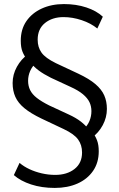

<svg xmlns="http://www.w3.org/2000/svg" viewBox="-20 -734 585 943"><path d="M249 189Q185 189 133 172Q81 155 48 126L76 66Q97 84 125 97Q153 110 185.5 117.5Q218 125 251 125Q309 125 346 96Q383 67 383 15Q383 -22 363.5 -49Q344 -76 293 -100L183 -152Q131 -177 100 -202.5Q69 -228 55.5 -258Q42 -288 42 -326Q42 -368 63 -406Q84 -444 118 -468L111 -445Q99 -459 90.5 -480Q82 -501 82 -534Q82 -590 109.5 -630Q137 -670 185 -692Q233 -714 294 -714Q354 -714 404 -697.5Q454 -681 485 -652L458 -594Q426 -620 381 -635Q336 -650 292 -650Q237 -650 201 -621Q165 -592 165 -539Q165 -502 184 -475.5Q203 -449 254 -424L365 -372Q418 -347 448.5 -321Q479 -295 492 -265.5Q505 -236 505 -199Q505 -157 484.5 -119Q464 -81 430 -57L437 -80Q448 -67 456.5 -45Q465 -23 465 9Q465 65 437 105.5Q409 146 360.5 167.5Q312 189 249 189ZM118 -337Q118 -312 128 -291.5Q138 -271 161 -253Q184 -235 222 -216L317 -172Q354 -155 377.5 -136.5Q401 -118 414 -100L390 -99Q410 -117 419.5 -140Q429 -163 429 -188Q429 -212 419.5 -232Q410 -252 387.5 -271Q365 -290 325 -308L230 -352Q194 -370 170 -388Q146 -406 133 -424L157 -425Q138 -408 128 -385Q118 -362 118 -337Z"/></svg>

Font: Nunito Sans 10pt
Style: Regular
Weight: 400
Designer: Vernon Adams
Foundry: Vernon Adams
Version: Version 3.101;gftools[0.9.27]